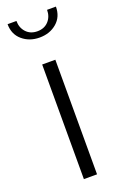

<svg xmlns="http://www.w3.org/2000/svg" viewBox="-146 -792 533 836"><g transform="rotate(-20 120.0 -374.0)"><path d="M89.5 0V-531H150.5V0ZM8 -747.5H49Q49 -716 68.5 -695Q88 -674 120 -674Q152.5 -674 171.8 -695Q191 -716 191 -747.5H232Q232 -700.5 199.8 -672.8Q167.5 -645 120 -645Q73 -645 40.5 -672.8Q8 -700.5 8 -747.5Z"/></g></svg>

Font: Epilogue Light
Style: Regular
Weight: 300
Designer: Tyler Finck
Foundry: Etcetera Type Co
Version: Version 2.111; ttfautohint (v1.8.3)